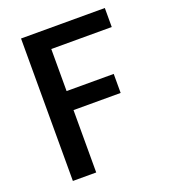

<svg xmlns="http://www.w3.org/2000/svg" viewBox="-129 -788 773 880"><g transform="rotate(-20 257.5 -347.5)"><path d="M483.9 -602.1H189V-397H418.9V-304.2H189V0H75.2V-694.8H483.9Z"/></g></svg>

Font: PoppinsZ Medium
Style: Regular
Weight: 500
Designer: Ninad Kale (Devanagari), Jonny Pinhorn (Latin)
Foundry: Indian Type Foundry
Version: Version 3.002;FEAKit 1.0